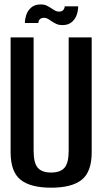

<svg xmlns="http://www.w3.org/2000/svg" viewBox="-20 -844 470 868"><path d="M211 4.5Q117.5 4.5 72.8 -31.5Q28 -67.5 28 -155.5V-675H132V-163Q132 -107 150.8 -85.5Q169.5 -64 211 -64Q252.5 -64 271.5 -85.5Q290.5 -107 290.5 -163V-675H394.5V-155.5Q394.5 -67.5 349.8 -31.5Q305 4.5 211 4.5ZM262 -730.5Q247 -730.5 235.5 -735.5Q224 -740.5 210 -750Q200.5 -757 193.8 -760.2Q187 -763.5 180 -763.5Q166 -763.5 159.8 -756.5Q153.5 -749.5 153.5 -740H92.5Q92.5 -757 98.5 -776Q104.5 -795 120.5 -809.5Q136.5 -824 165 -824Q179 -824 189.2 -819.5Q199.5 -815 213 -806Q224 -798.5 231.2 -795Q238.5 -791.5 247 -791.5Q260 -791.5 266.2 -799Q272.5 -806.5 272.5 -815.5H333.5Q333.5 -798 327.5 -778.8Q321.5 -759.5 305.5 -745Q289.5 -730.5 262 -730.5Z"/></svg>

Font: Anybody Narrow Medium
Style: Regular
Weight: 500
Width: 3
Designer: Tyler Finck
Foundry: Etcetera Type Company
Version: Version 1.000; ttfautohint (v1.8)